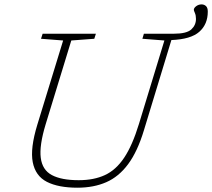

<svg xmlns="http://www.w3.org/2000/svg" viewBox="-20 -864 988 894"><path d="M192.5 -285Q162.5 -186 169.8 -129.2Q177 -72.5 221.5 -48.8Q266 -25 346.5 -25Q417 -25 468.5 -48.8Q520 -72.5 558.2 -129.8Q596.5 -187 627 -287L745.5 -675.5L643 -683.5L650 -707H789.5Q849 -707 870.8 -727Q892.5 -747 892.5 -776Q892.5 -792 887.5 -803.5Q882.5 -815 882.5 -818Q882.5 -827 893.5 -835.2Q904.5 -843.5 918.5 -843.5Q930.5 -843.5 939 -835.8Q947.5 -828 947.5 -810Q947.5 -751 908 -716Q868.5 -681 778 -677.5L650 -257Q620 -158 576.5 -99.5Q533 -41 474.5 -15.5Q416 10 340.5 10Q252 10 198.5 -17.2Q145 -44.5 132.5 -108.8Q120 -173 154 -284L274 -675.5L171 -683.5L178.5 -707H426.5L419 -683.5L312 -675.5Z"/></svg>

Font: Newsreader 6pt ExtraLight
Style: Italic
Weight: 275
Italic angle: -17°
Designer: Hugues Gentile
Foundry: Production Type
Version: Version 1.003; ttfautohint (v1.8.3)